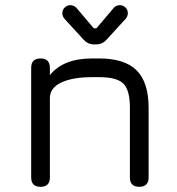

<svg xmlns="http://www.w3.org/2000/svg" viewBox="-20 -719 682 739"><path d="M274 -689 341 -610H351L418 -689Q427 -699 441 -699Q454 -699 463 -690Q472 -681 472 -668Q472 -657 464 -647L389 -565Q373 -548 351 -548H341Q319 -548 303 -565L228 -647Q220 -657 220 -668Q220 -681 229 -690Q238 -699 251 -699Q264 -699 274 -689ZM172 -36Q172 0 136 0Q100 0 100 -36V-458Q100 -494 136 -494Q172 -494 172 -458V-430Q224 -494 334 -494H362Q460 -494 506 -448Q552 -402 552 -304V-36Q552 0 516 0Q480 0 480 -36V-304Q480 -372 455 -397Q430 -422 362 -422H334Q260 -422 216 -401.5Q172 -381 172 -341Z"/></svg>

Font: Jura SemiBold
Style: Regular
Weight: 600
Designer: Daniel Johnson, Alexei Vanyashin
Foundry: Daniel Johnson
Version: Version 5.103